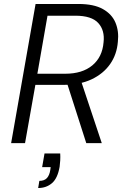

<svg xmlns="http://www.w3.org/2000/svg" viewBox="-20 -720 631 966"><path d="M36 0 159 -700H375Q452 -700 497.5 -674.5Q543 -649 561 -606Q579 -563 573 -510Q568 -446 534 -397.5Q500 -349 441 -321Q382 -293 299 -293H158L106 0ZM414 0 313 -315H387L492 0ZM168 -349H308Q394 -349 444.5 -391Q495 -433 501 -507Q508 -567 474.5 -604Q441 -641 359 -641H219ZM172 226 178 190Q203 190 216 176Q229 162 233 135L235 121H192L204 52H283Q284 70 283 87.5Q282 105 280 119Q270 177 241.5 201.5Q213 226 172 226Z"/></svg>

Font: DM Sans 12pt Light
Style: Italic
Weight: 300
Italic angle: -10°
Version: Version 4.004;gftools[0.9.30]